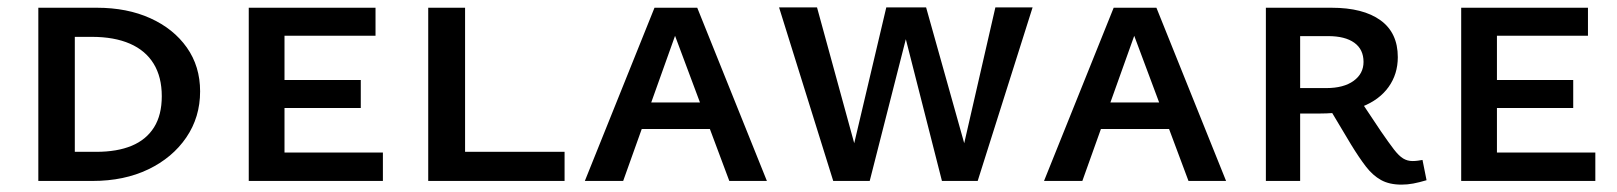

<svg xmlns="http://www.w3.org/2000/svg" viewBox="-20 -491 4388 521"><path d="M231 0H84V-470H243Q325 -470 388 -441.5Q451 -413 487 -362Q523 -311 523 -243Q523 -173 485.5 -118Q448 -63 382.5 -31.5Q317 0 231 0ZM419 -230Q419 -282 397 -318Q375 -354 332.5 -372.5Q290 -391 229 -391H183V-79H241Q298 -79 337.5 -95.5Q377 -112 398 -145.5Q419 -179 419 -230Z M655 0V-470H752V0ZM688 0V-77H1019V0ZM688 -198V-274H959V-198ZM688 -394V-470H999V-394Z M1142 0V-470H1242V0ZM1175 0V-79H1512V0Z M1567 0 1756 -470H1872L2061 0H1959L1799 -428H1824L1671 0ZM1667 -141 1690 -213H1917L1951 -141Z M2241 0 2094 -471H2197L2320 -22H2279L2385 -471H2460L2340 0ZM2536 0 2416 -471H2493L2619 -22H2578L2681 -471H2782L2633 0Z M2813 0 3002 -470H3118L3307 0H3205L3045 -428H3070L2917 0ZM2913 -141 2936 -213H3163L3197 -141Z M3415 0V-470H3593Q3679 -470 3726 -436Q3773 -402 3773 -336Q3773 -290 3748 -255Q3723 -220 3676 -201.5Q3629 -183 3563 -183H3463V-252H3579Q3626 -252 3653 -271.5Q3680 -291 3680 -323Q3680 -357 3655 -375Q3630 -393 3584 -393H3508V0ZM3783 10Q3750 10 3727.5 -2.5Q3705 -15 3686.5 -39Q3668 -63 3646 -99L3588 -196L3667 -225L3727 -135Q3749 -103 3762.5 -85.5Q3776 -68 3787.5 -61Q3799 -54 3813 -54Q3820 -54 3827.5 -55Q3835 -56 3840 -57L3851 -2Q3831 4 3815 7Q3799 10 3783 10Z M3945 0V-470H4042V0ZM3978 0V-77H4309V0ZM3978 -198V-274H4249V-198ZM3978 -394V-470H4289V-394Z"/></svg>

Font: Ysabeau SC SemiBold
Style: Regular
Weight: 600
Designer: Christian Thalmann (Catharsis Fonts)
Version: Version 2.001;gftools[0.9.30]; featfreeze: smcp